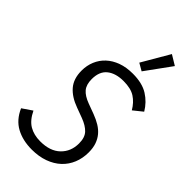

<svg xmlns="http://www.w3.org/2000/svg" viewBox="-291 -1022 1107 1107"><g transform="rotate(45 262.5 -468.5)"><path d="M219 12Q145 12 90.5 -17.5Q36 -47 7 -113L67 -154Q93 -100 130.5 -78Q168 -56 220 -56Q300 -56 343.5 -98Q387 -140 387 -206Q387 -254 363.5 -279Q340 -304 295 -321L233 -344Q169 -367 134.5 -407Q100 -447 100 -513Q100 -555 115 -591Q130 -627 158.5 -653.5Q187 -680 228 -695Q269 -710 322 -710Q399 -710 446.5 -680Q494 -650 523 -601L467 -556Q443 -597 408.5 -619.5Q374 -642 314 -642Q251 -642 213.5 -612.5Q176 -583 176 -520Q176 -475 197 -450Q218 -425 264 -408L326 -385Q358 -373 383.5 -357.5Q409 -342 426.5 -321Q444 -300 453.5 -272.5Q463 -245 463 -209Q463 -161 446.5 -120.5Q430 -80 398.5 -50.5Q367 -21 321.5 -4.5Q276 12 219 12ZM348 -755 303 -781 401 -949 462 -912Z"/></g></svg>

Font: IBM Plex Sans Cond
Style: Italic
Weight: 400
Width: 3
Italic angle: -11°
Designer: Mike Abbink, Paul van der Laan, Pieter van Rosmalen
Foundry: Bold Monday
Version: Version 1.3